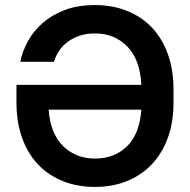

<svg xmlns="http://www.w3.org/2000/svg" viewBox="-20 -729 750 758"><path d="M355 9Q285 9 228 -14Q171 -37 130.5 -79.5Q90 -122 67.5 -184Q45 -246 45 -324V-394H538Q533 -494 482.5 -545.5Q432 -597 355 -597Q321 -597 294.5 -588Q268 -579 247.5 -564Q227 -549 213.5 -528.5Q200 -508 193 -485H60Q68 -525 89.5 -565Q111 -605 147 -637Q183 -669 234.5 -689Q286 -709 355 -709Q424 -709 481.5 -686Q539 -663 579.5 -620.5Q620 -578 642.5 -516Q665 -454 665 -376V-324Q665 -246 642.5 -184.5Q620 -123 579 -80Q538 -37 481 -14Q424 9 355 9ZM355 -103Q431 -103 481 -151Q531 -199 538 -296H172Q179 -201 229.5 -152Q280 -103 355 -103Z"/></svg>

Font: Retni Sans
Style: Bold
Weight: 700
Designer: Vitaly Kuzmin
Foundry: ParaType Ltd.
Version: Version 1.00;March 2, 2019;FontCreator 11.5.0.2425 64-bit; t